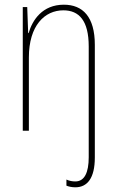

<svg xmlns="http://www.w3.org/2000/svg" viewBox="-20 -557 498 818"><path d="M301 241C352 241 384 202 384 114V-366C384 -485 333 -537 252 -537C161 -537 118 -472 102 -416H100L96 -527H77V0H103V-312C103 -448 170 -513 250 -513C317 -513 358 -469 358 -359V113C358 178 340 216 301 216C289 216 276 214 263 208V234C273 238 286 241 301 241Z"/></svg>

Font: Noto Sans Ethiopic Condensed Thin
Style: Regular
Weight: 100
Width: 3
Designer: Monotype Design Team
Foundry: Monotype Imaging Inc.
Version: Version 2.102